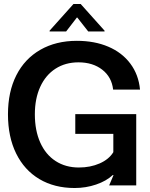

<svg xmlns="http://www.w3.org/2000/svg" viewBox="-20 -931 753 964"><path d="M664 0H528L550 -52H546Q514 -22 462.5 -4.5Q411 13 355 13Q253 13 177.5 -32Q102 -77 61 -160.5Q20 -244 20 -357Q20 -470 62 -553Q104 -636 182.5 -681Q261 -726 366 -726Q455 -726 524 -696.5Q593 -667 634.5 -611.5Q676 -556 683 -481H548Q541 -544 493.5 -581Q446 -618 374 -618Q308 -618 258.5 -586Q209 -554 182 -495Q155 -436 155 -357Q155 -276 182 -215.5Q209 -155 259 -122.5Q309 -90 376 -90Q434 -90 480.5 -110.5Q527 -131 549 -167V-259H358V-358H664ZM423 -773 368 -843H366L312 -773H229V-777L349 -911H385L505 -777V-773Z"/></svg>

Font: Non Bureau Medium
Style: Regular
Weight: 500
Designer: Jona Saucedo
Foundry: Non Foundry
Version: Version 1.000; ttfautohint (v1.8.4)